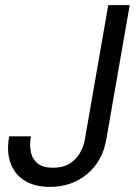

<svg xmlns="http://www.w3.org/2000/svg" viewBox="-20 -720 528 752"><path d="M175 12Q117 12 77.5 -12Q38 -36 21.5 -80.5Q5 -125 16 -186H101Q95 -152 101 -124Q107 -96 128 -79.5Q149 -63 188 -63Q226 -63 251.5 -78.5Q277 -94 292 -119Q307 -144 312 -172L404 -700H488L396 -172Q381 -88 321 -38Q261 12 175 12Z"/></svg>

Font: DM Sans 24pt
Style: Italic
Weight: 400
Italic angle: -10°
Designer: Colophon Foundry, Jonny Pinhorn
Foundry: Colophon Foundry
Version: Version 4.004;gftools[0.9.30]